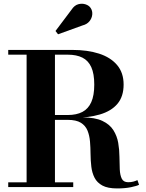

<svg xmlns="http://www.w3.org/2000/svg" viewBox="-20 -1023 800 1050"><path d="M206 -378.5V-394H350.5Q398.5 -394 430.8 -411Q463 -428 479.2 -464.5Q495.5 -501 495.5 -560.5Q495.5 -620 479.2 -655.8Q463 -691.5 430.8 -707.8Q398.5 -724 350.5 -724H25V-750H375.5Q458.5 -750 521.5 -729.8Q584.5 -709.5 620.2 -667.5Q656 -625.5 656 -560.5Q656 -495.5 622.5 -455.5Q589 -415.5 526.2 -397Q463.5 -378.5 375.5 -378.5ZM25 0V-26H380.5V0ZM125.5 -14.5V-735.5H280.5V-14.5ZM620.5 7.5Q569.5 7.5 540.2 -8.2Q511 -24 497.2 -50.8Q483.5 -77.5 479.5 -111Q475.5 -144.5 475.2 -180Q475 -215.5 472.2 -248.8Q469.5 -282 458.5 -309Q447.5 -336 422 -351.8Q396.5 -367.5 350.5 -367.5H206V-381H430.5Q499 -381 539.5 -362Q580 -343 600 -311.2Q620 -279.5 626.5 -241.8Q633 -204 633.2 -166.2Q633.5 -128.5 635 -96.8Q636.5 -65 646 -45.8Q655.5 -26.5 681 -26.5Q697 -26.5 709 -29.8Q721 -33 731.5 -38L740.5 -12.5Q728.5 -6 696 0.8Q663.5 7.5 620.5 7.5ZM297.5 -835.5 283.5 -853.5 371.5 -970.5Q387 -994 408 -999.8Q429 -1005.5 448 -999.2Q467 -993 476 -979Q486.5 -963 484.5 -943Q482.5 -923 469 -906.5Q455.5 -890 431.5 -884Z"/></svg>

Font: Bodoni Moda 9pt
Style: Bold
Weight: 700
Designer: Owen Earl
Foundry: indestructible type
Version: Version 2.005